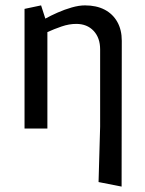

<svg xmlns="http://www.w3.org/2000/svg" viewBox="-20 -482 542 720"><path d="M436 217.7 349.6 200.7 355.5 -7.2V-296.7Q355.5 -340.1 331.1 -366.2Q306.7 -392.4 265.9 -392.4Q239.1 -392.4 210.9 -382.7Q182.7 -373 157.7 -361.6V0H72V-448.7L134.1 -461.8L150 -412.2Q169.8 -423.2 196 -434.8Q222.2 -446.4 249.2 -454.1Q276.2 -461.8 298.8 -461.8Q341.3 -461.8 372.1 -445.9Q402.9 -429.9 419.8 -400Q436.7 -370.1 436.7 -329Z"/></svg>

Font: Ancizar Sans Thin
Style: Regular
Weight: 100
Designer: Cesar Puertas, Viviana Monsalve, Julian Moncada, Julian Prieto, Jose Castro, Mariel Hernandez, Felipe Aragon, Sara Alarc
Version: Version 8.100